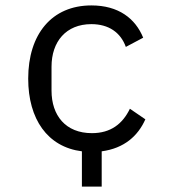

<svg xmlns="http://www.w3.org/2000/svg" viewBox="-20 -548 640 708"><path d="M282 140H355V10C438 -1 489 -47 516 -108L459 -147C432 -91 388 -57 319 -57C222 -57 170 -122 170 -214V-302C170 -394 223 -459 317 -459C381 -459 425 -428 444 -375L508 -409C479 -480 417 -528 317 -528C171 -528 84 -422 84 -258C84 -109 155 -6 282 10Z"/></svg>

Font: IBM Mono
Style: Regular
Weight: 400
Monospace: yes
Designer: Mike Abbink, Paul van der Laan, Pieter van Rosmalen
Foundry: Bold Monday
Version: Version 2.3